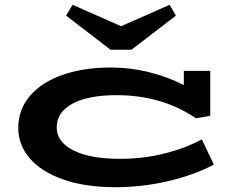

<svg xmlns="http://www.w3.org/2000/svg" viewBox="-20 -766 984 799"><path d="M870 -81Q787 -37 679 -12Q571 13 460 13Q335 13 243.5 -19Q152 -51 104 -107Q56 -163 56 -233Q56 -311 105.5 -368Q155 -425 242 -455Q329 -485 441 -485Q524 -485 602.5 -465Q681 -445 745 -412V-471H855V-284L795 -274Q654 -370 465 -370Q347 -370 281.5 -334.5Q216 -299 216 -236Q216 -175 286 -140Q356 -105 479 -105Q574 -105 661.5 -126.5Q749 -148 820 -186ZM712 -701 527 -559H440L255 -701L282 -746L484 -657L686 -746Z"/></svg>

Font: BioRhyme Expanded ExtraBold
Style: Regular
Weight: 800
Width: 7
Designer: Aoife Mooney
Foundry: Aoife Mooney Type
Version: Version 1.000